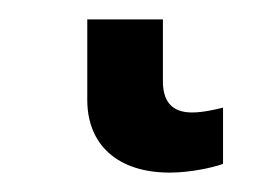

<svg xmlns="http://www.w3.org/2000/svg" viewBox="-20 62 267 198"><path d="M155 240C176 240 199 235 210 231V173C202 175 189 178 178 178C156 178 148 165 148 146V82H70V165C70 211 101 240 155 240Z"/></svg>

Font: Noto Sans Condensed
Style: Regular
Weight: 400
Width: 3
Designer: Monotype Design Team
Foundry: Monotype Imaging Inc.
Version: Version 2.013